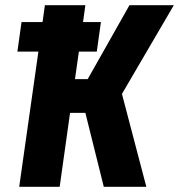

<svg xmlns="http://www.w3.org/2000/svg" viewBox="-20 -720 690 740"><path d="M54 0 128 -521H47L63 -635H144L153 -700H309L300 -635H369L353 -521H284L269 -415H318L479 -700H650L450 -358L544 0H380L309 -285H250L210 0Z"/></svg>

Font: Finlandica
Style: Bold Italic
Weight: 700
Italic angle: -8°
Designer: Niklas Ekholm, Juho Hiilivirta, Jaakko Suomalainen
Foundry: Helsinki Type Studio
Version: Version 1.064; ttfautohint (v1.8.4.7-5d5b)